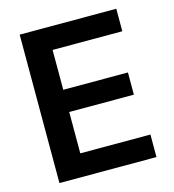

<svg xmlns="http://www.w3.org/2000/svg" viewBox="-108 -819 824 909"><g transform="rotate(-15 303.5 -364.0)"><path d="M71.3 0V-727.5H544.9V-617.2H203.1V-421.9H520V-313H203.1V-110.4H546.9V0Z"/></g></svg>

Font: Inter Semi Bold
Style: Regular
Weight: 600
Designer: Rasmus Andersson
Foundry: rsms
Version: Version 4.000;git-e0f93cc